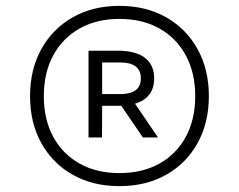

<svg xmlns="http://www.w3.org/2000/svg" viewBox="-20 -769 816 655"><path d="M387.5 -134Q297 -134 228.2 -172.8Q159.5 -211.5 121 -280.8Q82.5 -350 82.5 -441Q82.5 -532 121 -601.5Q159.5 -671 228.2 -710Q297 -749 387.5 -749Q478 -749 546.8 -710Q615.5 -671 654 -601.5Q692.5 -532 692.5 -441Q692.5 -350 654 -280.8Q615.5 -211.5 546.8 -172.8Q478 -134 387.5 -134ZM467.5 -300 391 -412 434 -425 519 -300ZM387.5 -178.5Q466 -178.5 524 -211Q582 -243.5 614 -302.5Q646 -361.5 646 -441Q646 -520.5 614 -579.8Q582 -639 524 -671.8Q466 -704.5 387.5 -704.5Q309.5 -704.5 251.5 -671.8Q193.5 -639 161.5 -579.8Q129.5 -520.5 129.5 -441Q129.5 -361.5 161.5 -302.5Q193.5 -243.5 251.5 -211Q309.5 -178.5 387.5 -178.5ZM282 -300V-596H381.5Q443.5 -596 474.8 -571.5Q506 -547 506 -501.5Q506 -456 475 -432Q444 -408 381.5 -408H328.5L328 -300ZM328.5 -448H389.5Q460.5 -448 460.5 -501.5Q460.5 -556 389.5 -556H328.5Z"/></svg>

Font: Encode Sans SC Expanded
Style: Regular
Weight: 400
Width: 7
Designer: Multiple Designers
Foundry: Impallari Type
Version: Version 3.002